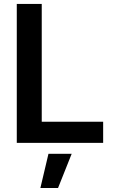

<svg xmlns="http://www.w3.org/2000/svg" viewBox="-20 -727 581 977"><path d="M65.4 -707H192.4V-107.4H504.9V0H65.4ZM226.6 55.7H344.7L275.4 229.5H185.5Z"/></svg>

Font: Pretendard Std SemiBold
Style: Regular
Weight: 600
Designer: Base glyphs from Inter by Rasmus Andersson; Hangeul glyphs from Noto Sans CJK(Source Han Sans) by Jang Soo-young and Kan
Foundry: Kil Hyung-jin
Version: Version 1.309